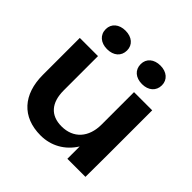

<svg xmlns="http://www.w3.org/2000/svg" viewBox="-205 -968 1157 1157"><g transform="rotate(45 373.5 -389.5)"><path d="M673 0 674 -188V-568H519V-292C519 -182 457 -113 356 -113C263 -113 212 -170 212 -276V-568H57V-253C57 -87 147 15 305 15C394 15 471 -28 519 -105V0ZM221 -636C276 -636 312 -667 312 -716C312 -763 276 -794 221 -794C167 -794 130 -763 130 -716C130 -667 167 -636 221 -636ZM519 -636C572 -636 609 -667 609 -716C609 -763 572 -794 519 -794C464 -794 428 -763 428 -716C428 -667 464 -636 519 -636Z"/></g></svg>

Font: Bounded Med
Style: Regular
Weight: 500
Designer: Vlad Churkin
Version: Version 3.0